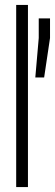

<svg xmlns="http://www.w3.org/2000/svg" viewBox="-20 -763 224 783"><path d="M46 0V-743H94V0ZM124 -447 138 -608V-688H184V-608L160 -447Z"/></svg>

Font: Saira Ultra Condensed Light
Style: Regular
Weight: 300
Width: 1
Designer: Hector Gatti with collaboration of the Omnibus-Type team
Foundry: Omnibus-Type
Version: Version 1.001; ttfautohint (v1.8)